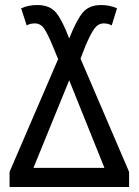

<svg xmlns="http://www.w3.org/2000/svg" viewBox="-20 -743 551 763"><path d="M493 0V-60L300 -510L319 -559Q341 -611 356 -630.5Q371 -650 392 -650Q410 -650 424 -642L445 -710Q416 -723 382 -723Q333 -723 308 -692Q283 -661 255 -590Q228 -662 203 -692.5Q178 -723 128 -723Q93 -723 64 -710L86 -642Q100 -650 118 -650Q141 -650 155 -630Q169 -610 190 -559L211 -508L18 -60V0ZM255 -424 395 -76H113Z"/></svg>

Font: Noto Sans UI SemiCondensed
Style: Regular
Weight: 400
Width: 4
Designer: Monotype Design Team
Foundry: Monotype Imaging Inc.
Version: 1.001